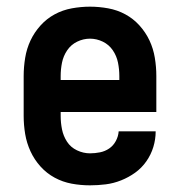

<svg xmlns="http://www.w3.org/2000/svg" viewBox="-20 -548 540 576"><path d="M250 8Q222 8 195 3Q168 -2 144 -15Q120 -28 101.5 -48.5Q83 -69 71.5 -94Q60 -119 55.5 -146Q51 -173 51 -200V-320Q51 -347 55.5 -374.5Q60 -402 71.5 -426.5Q83 -451 101.5 -471.5Q120 -492 144 -505Q168 -518 195.5 -523Q223 -528 250 -528Q277 -528 304.5 -523Q332 -518 356 -505Q380 -492 398.5 -471.5Q417 -451 428.5 -426.5Q440 -402 444.5 -374.5Q449 -347 449 -320V-212H162V-200Q162 -180 166 -160Q170 -140 181 -123Q192 -106 211 -97Q230 -88 250 -88Q265 -88 280 -91Q295 -94 307.5 -102.5Q320 -111 327.5 -125Q335 -139 336 -154H447Q447 -130 440 -107Q433 -84 419 -64Q405 -44 385.5 -30Q366 -16 343.5 -7Q321 2 297.5 5Q274 8 250 8ZM162 -308H338V-320Q338 -340 334 -360Q330 -380 318.5 -397Q307 -414 288.5 -423Q270 -432 250 -432Q230 -432 211.5 -423Q193 -414 181.5 -397Q170 -380 166 -360Q162 -340 162 -320Z"/></svg>

Font: Iosevka
Style: Bold
Weight: 700
Monospace: yes
Designer: Belleve Invis
Foundry: Belleve Invis
Version: Version 32.5.0; ttfautohint (v1.8.4)